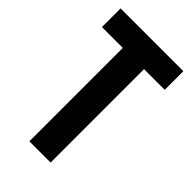

<svg xmlns="http://www.w3.org/2000/svg" viewBox="-218 -789 865 865"><g transform="rotate(45 214.5 -357.0)"><path d="M282.2 0H147V-595.2H14.2V-713.9H414.1V-595.2H282.2Z"/></g></svg>

Font: Open Sans Condensed
Style: Bold
Weight: 700
Width: 3
Designer: Monotype Design Team
Foundry: Monotype Imaging Inc.
Version: Version 3.003; ttfautohint (v1.8.4)